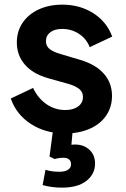

<svg xmlns="http://www.w3.org/2000/svg" viewBox="-20 -576 554 846"><path d="M27.5 -142 125.8 -188.5Q147.2 -143 184.6 -117.1Q222 -91.2 267.5 -91.2Q303 -91.2 324.2 -106.9Q345.5 -122.5 345.5 -149.2Q345.5 -171 328.8 -184.2Q312 -197.5 282.5 -206L193.5 -231Q125.2 -250.2 89.8 -291.1Q54.2 -332 54.2 -389.2Q54.2 -438.2 79.8 -475.9Q105.2 -513.5 150.8 -534.5Q196.2 -555.5 254.5 -555.5Q331.8 -555.5 390.9 -518Q450 -480.5 474.5 -414.8L375.2 -368.2Q361.2 -405 328.2 -426.8Q295.2 -448.5 253.8 -448.5Q220.8 -448.5 201.6 -433.9Q182.5 -419.2 182.5 -394.5Q182.5 -372.8 198.8 -359.9Q215 -347 246.5 -338L334 -312Q401.2 -292.2 437.4 -251.5Q473.5 -210.8 473.5 -153.8Q473.5 -104.5 447.9 -66.9Q422.2 -29.2 375.4 -8.6Q328.5 12 267.5 12Q180.8 12 116.4 -29.6Q52 -71.2 27.5 -142ZM167.8 239.5 180.5 172Q205.5 180.8 241.8 180.8Q266.2 180.8 279.6 172.1Q293 163.5 293 147.8Q293 134.2 284.6 126.8Q276.2 119.2 260 119.2Q238.2 119.2 221.2 124.8L198.2 113.8L213.2 0H300.2L293 79.8L250.2 72.5Q262 67.5 279.5 64.1Q297 60.8 310 60.8Q349.2 60.8 374 83.8Q398.8 106.8 398.8 144.8Q398.8 191 360.9 220.9Q323 250.8 252.5 250.8Q232 250.8 209.1 247.9Q186.2 245 167.8 239.5Z"/></svg>

Font: Trafiko Sans Variable
Style: Regular
Weight: 400
Designer: Gumpita Rahayu / Trafiko
Foundry: Tokotype / Trafiko
Version: Version 0.001;FEAKit 1.0